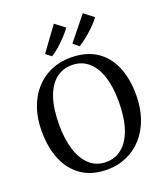

<svg xmlns="http://www.w3.org/2000/svg" viewBox="-176 -1112 1070 1242"><g transform="rotate(-20 359.0 -491.0)"><path d="M353 11Q245.5 12 174.2 -36Q103 -84 67.2 -169.5Q31.5 -255 31.5 -366.5Q31.5 -455 56.5 -526.2Q81.5 -597.5 127 -647.8Q172.5 -698 234 -724.8Q295.5 -751.5 368 -751.5Q474 -751.5 544.8 -705.5Q615.5 -659.5 651 -576Q686.5 -492.5 686.5 -380Q686.5 -292 661.8 -220.2Q637 -148.5 592 -97.2Q547 -46 486 -18Q425 10 353 11ZM357.5 -37.5Q420 -37.5 467 -76Q514 -114.5 540 -190.8Q566 -267 566 -380Q566 -480 542.2 -552.2Q518.5 -624.5 472.2 -663.8Q426 -703 360 -703Q297 -703 250.5 -666Q204 -629 178 -554.5Q152 -480 152 -366.5Q152 -266 176 -192.2Q200 -118.5 245.8 -78Q291.5 -37.5 357.5 -37.5ZM450 -800.5 412 -832 542.5 -994 608.5 -943Q595.5 -924 575.8 -903.5Q556 -883 534 -863.2Q512 -843.5 490.2 -827.2Q468.5 -811 451 -800.5ZM260.5 -800.5 223 -829.5 343.5 -994.5 410.5 -943Q392.5 -918 366.2 -890.2Q340 -862.5 312.5 -838.5Q285 -814.5 261.5 -800.5Z"/></g></svg>

Font: Merriweather 36pt
Style: Regular
Weight: 400
Designer: Eben Sorkin
Foundry: Eben Sorkin
Version: Version 2.100